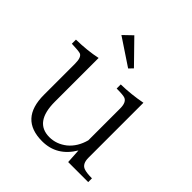

<svg xmlns="http://www.w3.org/2000/svg" viewBox="-199 -861 1006 1006"><g transform="rotate(45 304.5 -358.0)"><path d="M342.3 -600.6 321.3 -578.6 172.4 -677.7 221.2 -724.6ZM594.2 -9.8H445.8L440.9 -90.8Q380.9 9.8 272 9.8Q106.9 9.8 106.9 -168.9V-399.9Q106.9 -448.7 85 -456.1Q68.4 -460.4 21 -461.9V-492.2Q105 -493.7 172.9 -508.3V-184.1Q172.9 -32.2 283.7 -32.2Q335.9 -32.2 379.9 -66.9Q423.3 -103 439.9 -165V-401.4Q439.9 -445.8 416 -456.1Q402.3 -461.9 353 -461.9V-492.2Q428.7 -493.7 504.9 -508.3V-101.1Q504.9 -55.7 534.2 -44.9Q553.7 -37.6 594.2 -37.6Z"/></g></svg>

Font: I.MingCP
Style: Regular
Weight: 400
Designer: I.Font Project
Version: Version 8.000; Sep 06, 2022